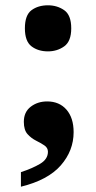

<svg xmlns="http://www.w3.org/2000/svg" viewBox="-20 -549 363 725"><path d="M161 -355Q124 -355 99 -374Q74 -393 74 -442Q74 -492 99 -510.5Q124 -529 161 -529Q196 -529 222.5 -510.5Q249 -492 249 -442Q249 -393 222.5 -374Q196 -355 161 -355ZM158 -166Q204 -166 231 -135Q258 -104 258 -50Q258 20 209.5 75.5Q161 131 59 156V101Q102 87 131.5 69.5Q161 52 161 24Q161 9 147.5 0Q134 -9 116 -18Q98 -27 84 -42.5Q70 -58 70 -89Q70 -126 96 -146Q122 -166 158 -166Z"/></svg>

Font: Noto Serif Sinhala ExtraBold
Style: Regular
Weight: 800
Designer: Jelle Bosma - Monotype Design Team
Foundry: Monotype Imaging Inc.
Version: Version 2.007; ttfautohint (v1.8.4.7-5d5b)